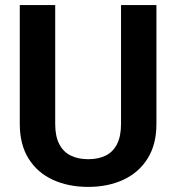

<svg xmlns="http://www.w3.org/2000/svg" viewBox="-20 -731 698 761"><path d="M459.7 -710.9H600V-239.9Q600 -158.1 564.9 -102.4Q529.9 -46.7 468.8 -18.5Q407.8 9.8 329.6 9.8Q250.6 9.8 189.3 -18.5Q128 -46.7 93.2 -102.4Q58.4 -158.1 58.4 -239.9V-710.9H198.8V-239.9Q198.8 -191.3 214.6 -160.3Q230.5 -129.3 259.9 -114.6Q289.3 -100 329.6 -100Q370.4 -100 399.5 -114.6Q428.6 -129.3 444.1 -160.3Q459.7 -191.3 459.7 -239.9Z"/></svg>

Font: Vazirmatn
Style: Regular
Weight: 400
Designer: Saber Rastikerdar
Foundry: Saber Rastikerdar
Version: Version 33.003;September 2, 2022;FontCreator 14.0.0.2862 64-